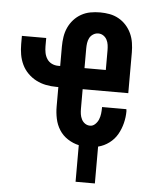

<svg xmlns="http://www.w3.org/2000/svg" viewBox="-50 -570 601 763"><g transform="rotate(5 250.0 -188.5)"><path d="M280 151V5Q257 0 236 -13.5Q215 -27 202 -47.5Q189 -68 184 -92Q179 -116 179 -140V-218H171Q150 -218 129.5 -222Q109 -226 90.5 -235.5Q72 -245 57 -260Q42 -275 33 -294Q24 -313 20.5 -333.5Q17 -354 17 -375V-408H114V-375Q114 -362 116.5 -349Q119 -336 126 -325Q133 -314 145 -308Q157 -302 171 -302H179V-380Q179 -399 182 -418.5Q185 -438 193 -455.5Q201 -473 214 -487.5Q227 -502 244 -511.5Q261 -521 280 -524.5Q299 -528 319 -528Q338 -528 357 -524.5Q376 -521 393 -511.5Q410 -502 423 -487.5Q436 -473 444 -455.5Q452 -438 455 -418.5Q458 -399 458 -380V-218H276V-140Q276 -129 277.5 -118.5Q279 -108 284 -98Q289 -88 298 -82Q307 -76 318 -76Q329 -76 338 -84.5Q347 -93 351.5 -104Q356 -115 357.5 -127Q359 -139 359 -151V-154H456Q456 -152 456.5 -150Q457 -148 457 -146Q457 -122 451 -98Q445 -74 433 -53Q421 -32 401 -17Q381 -2 357 4V151ZM276 -302H361V-380Q361 -391 359.5 -402Q358 -413 353 -422.5Q348 -432 339 -438Q330 -444 319 -444Q308 -444 298.5 -438Q289 -432 284 -422.5Q279 -413 277.5 -402Q276 -391 276 -380Z"/></g></svg>

Font: Moesevka
Style: Bold
Weight: 700
Monospace: yes
Designer: Belleve Invis
Foundry: Belleve Invis
Version: Version 32.5.0; ttfautohint (v1.8.4)